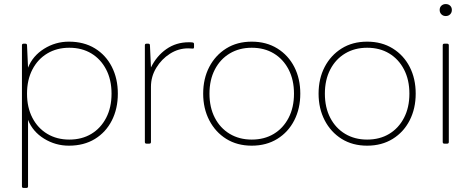

<svg xmlns="http://www.w3.org/2000/svg" viewBox="-20 -707 2317 945"><path d="M96 218Q88 218 88 210V-484Q88 -492 96 -492H105Q113 -492 113 -484L118 -374Q141 -432 197 -467Q253 -502 319 -502Q393 -502 447 -469Q501 -436 530.5 -378Q560 -320 560 -246Q560 -172 530.5 -114Q501 -56 447 -23Q393 10 319 10Q253 10 197 -24.5Q141 -59 118 -117V210Q118 218 110 218ZM321 -20Q383 -20 429.5 -48Q476 -76 502.5 -127Q529 -178 529 -246Q529 -314 502.5 -365Q476 -416 429.5 -444Q383 -472 321 -472Q260 -472 213 -444Q166 -416 139.5 -365Q113 -314 113 -246Q113 -178 139.5 -127Q166 -76 213 -48Q260 -20 321 -20Z M701 0Q693 0 693 -8V-484Q693 -492 701 -492H710Q718 -492 718 -484L723 -375Q751 -432 799 -465.5Q847 -499 909 -499Q923 -499 928 -498Q935 -497 935 -490V-476Q935 -466 927 -468Q921 -469 906 -469Q858 -469 816.5 -442.5Q775 -416 749 -373Q723 -330 723 -280V-8Q723 0 715 0Z M1219 10Q1147 10 1093.5 -23.5Q1040 -57 1010 -115Q980 -173 980 -246Q980 -320 1010 -377.5Q1040 -435 1093.5 -468.5Q1147 -502 1219 -502Q1291 -502 1345 -468.5Q1399 -435 1428.5 -377.5Q1458 -320 1458 -246Q1458 -173 1428.5 -115Q1399 -57 1345 -23.5Q1291 10 1219 10ZM1219 -20Q1281 -20 1327.5 -48Q1374 -76 1400.5 -127Q1427 -178 1427 -246Q1427 -314 1400.5 -365Q1374 -416 1327.5 -444Q1281 -472 1219 -472Q1158 -472 1111 -444Q1064 -416 1037.5 -365Q1011 -314 1011 -246Q1011 -178 1037.5 -127Q1064 -76 1111 -48Q1158 -20 1219 -20Z M1787 10Q1715 10 1661.5 -23.5Q1608 -57 1578 -115Q1548 -173 1548 -246Q1548 -320 1578 -377.5Q1608 -435 1661.5 -468.5Q1715 -502 1787 -502Q1859 -502 1913 -468.5Q1967 -435 1996.5 -377.5Q2026 -320 2026 -246Q2026 -173 1996.5 -115Q1967 -57 1913 -23.5Q1859 10 1787 10ZM1787 -20Q1849 -20 1895.5 -48Q1942 -76 1968.5 -127Q1995 -178 1995 -246Q1995 -314 1968.5 -365Q1942 -416 1895.5 -444Q1849 -472 1787 -472Q1726 -472 1679 -444Q1632 -416 1605.5 -365Q1579 -314 1579 -246Q1579 -178 1605.5 -127Q1632 -76 1679 -48Q1726 -20 1787 -20Z M2174 -628Q2161 -628 2152.5 -636.5Q2144 -645 2144 -658Q2144 -671 2152.5 -679Q2161 -687 2174 -687Q2187 -687 2195.5 -679Q2204 -671 2204 -658Q2204 -645 2195.5 -636.5Q2187 -628 2174 -628ZM2167 0Q2159 0 2159 -8V-484Q2159 -492 2167 -492H2181Q2189 -492 2189 -484V-8Q2189 0 2181 0Z"/></svg>

Font: LINE Seed Sans App Thin
Style: Regular
Weight: 250
Designer: LINE VX Design & Dalton Maag Ltd & Sandoll Inc
Foundry: Dalton Maag Ltd
Version: Version 1.003